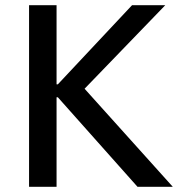

<svg xmlns="http://www.w3.org/2000/svg" viewBox="-20 -720 690 740"><path d="M92 0H198V-345H203L510 0H646L306 -378L617 -700H489L203 -395H198V-700H92Z"/></svg>

Font: Fixel Display Medium
Style: Regular
Weight: 500
Designer: AlfaBravo + MacPaw
Foundry: Kyrylo Tkachov, Marchela Mozhyna, Serhii Makarenko, Maria Weinstein, Zakhar Kryvoshyya
Version: Version 1.211